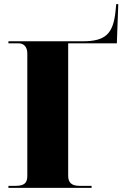

<svg xmlns="http://www.w3.org/2000/svg" viewBox="-20 -915 596 935"><path d="M21 0H426V-10H366C326 -10 312 -29 312 -59V-704H549L556 -895H546L543 -864C532 -750 494 -714 383 -714H21V-704H71C94 -704 113 -689 113 -654V-58C113 -24 98 -10 56 -10H21Z"/></svg>

Font: Noto Serif Display Black
Style: Regular
Weight: 900
Designer: Monotype Design Team
Foundry: Monotype Imaging Inc.
Version: Version 2.009